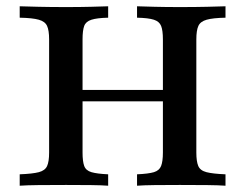

<svg xmlns="http://www.w3.org/2000/svg" viewBox="-20 -591 781 611"><path d="M416.1 0V-36.3Q452.4 -37.9 469.8 -43.1Q487.1 -48.4 492.7 -62.9Q498.4 -77.4 498.4 -105.6V-465.3Q498.4 -494.4 492.7 -508.5Q487.1 -522.6 469.8 -528.2Q452.4 -533.9 416.1 -534.7V-571Q437.1 -570.2 472.6 -569.4Q508.1 -568.5 552.4 -568.5Q601.6 -568.5 639.1 -569.4Q676.6 -570.2 697.6 -571V-534.7Q657.3 -533.9 637.5 -528.2Q617.7 -522.6 611.3 -508.5Q604.8 -494.4 604.8 -465.3V-105.6Q604.8 -77.4 610.9 -62.9Q616.9 -48.4 637.1 -43.1Q657.3 -37.9 697.6 -36.3V0Q676.6 -1.6 639.1 -2Q601.6 -2.4 552.4 -2.4Q508.1 -2.4 472.6 -2Q437.1 -1.6 416.1 0ZM42.7 0V-36.3Q83.9 -37.9 103.6 -43.1Q123.4 -48.4 129.8 -62.5Q136.3 -76.6 136.3 -105.6V-465.3Q136.3 -494.4 129.8 -508.5Q123.4 -522.6 103.6 -528.2Q83.9 -533.9 42.7 -534.7V-571Q65.3 -570.2 103.2 -569.4Q141.1 -568.5 191.1 -568.5Q233.9 -568.5 269 -569.4Q304 -570.2 324.2 -571V-534.7Q288.7 -533.9 271 -528.2Q253.2 -522.6 248 -508.5Q242.7 -494.4 242.7 -465.3V-105.6Q242.7 -77.4 248 -62.9Q253.2 -48.4 271 -43.1Q288.7 -37.9 324.2 -36.3V0Q304 -1.6 269 -2Q233.9 -2.4 190.3 -2.4Q140.3 -2.4 102.4 -2Q64.5 -1.6 42.7 0ZM200 -268.5V-304.8H540.3V-268.5Z"/></svg>

Font: Playfair 9pt SemiBold
Style: Regular
Weight: 600
Designer: Claus Eggers Sørensen
Foundry: Claus Eggers Sørensen
Version: Version 2.001;gftools[0.9.30]